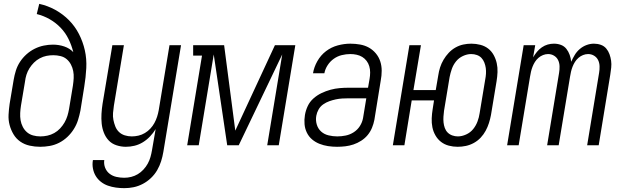

<svg xmlns="http://www.w3.org/2000/svg" viewBox="-20 -755 3247 998"><path d="M189 8Q161 8 134 2Q107 -4 85.5 -19Q64 -34 50.5 -56.5Q37 -79 30 -105Q23 -131 24.5 -159Q26 -187 30 -215L51 -340Q55 -364 62.5 -388Q70 -412 84 -433.5Q98 -455 117.5 -472.5Q137 -490 160 -501.5Q183 -513 207.5 -518Q232 -523 255 -523Q286 -523 314 -513.5Q342 -504 361 -484Q352 -520 336 -552.5Q320 -585 295 -611Q270 -637 238.5 -655Q207 -673 171 -682L184 -735Q229 -725 268.5 -703Q308 -681 339 -649.5Q370 -618 390.5 -578Q411 -538 421 -493.5Q431 -449 428.5 -401Q426 -353 418 -305L398 -180Q393 -155 385.5 -131Q378 -107 364 -84.5Q350 -62 330.5 -43.5Q311 -25 287.5 -13Q264 -1 238.5 3.5Q213 8 189 8ZM190 -46Q208 -46 226.5 -50Q245 -54 262 -63.5Q279 -73 292.5 -87.5Q306 -102 315.5 -118.5Q325 -135 330.5 -153Q336 -171 339 -189L359 -310Q362 -330 363 -349Q364 -368 360.5 -386Q357 -404 348.5 -420Q340 -436 326.5 -447.5Q313 -459 294.5 -463.5Q276 -468 257 -468Q239 -468 221.5 -464.5Q204 -461 187 -452Q170 -443 156.5 -429.5Q143 -416 133 -400Q123 -384 117.5 -366.5Q112 -349 110 -331L89 -206Q86 -187 85 -167.5Q84 -148 87 -130Q90 -112 98.5 -95.5Q107 -79 120.5 -67.5Q134 -56 152 -51Q170 -46 190 -46Z M626 223Q604 223 582.5 220Q561 217 541 210Q521 203 504.5 190Q488 177 477.5 159.5Q467 142 463 120.5Q459 99 463 77H522Q519 98 526.5 117Q534 136 549.5 148Q565 160 585 164.5Q605 169 626 169Q644 169 662 164.5Q680 160 696 150.5Q712 141 725.5 126.5Q739 112 748 95.5Q757 79 762 61.5Q767 44 770 26L789 -84Q777 -64 760 -46Q743 -28 722.5 -15.5Q702 -3 679.5 2.5Q657 8 634 8Q609 8 585 0Q561 -8 545 -25Q529 -42 520 -65Q511 -88 508.5 -113Q506 -138 507.5 -163.5Q509 -189 513 -215L564 -520H624L572 -206Q569 -187 567.5 -168Q566 -149 569.5 -131.5Q573 -114 579.5 -97.5Q586 -81 598.5 -69Q611 -57 628.5 -51.5Q646 -46 665 -46Q682 -46 699.5 -50Q717 -54 733 -63.5Q749 -73 761.5 -86.5Q774 -100 782.5 -115.5Q791 -131 796.5 -148Q802 -165 805 -182L861 -520H921L829 35Q825 59 817.5 83Q810 107 797 129.5Q784 152 764.5 170.5Q745 189 722 201Q699 213 675 218Q651 223 626 223Z M953 0 1030 -466H984V-520H1145L1203 -76L1409 -520H1515L1429 0H1369L1447 -472L1221 0H1161L1091 -472L1013 0Z M1732 8Q1708 8 1685 4.5Q1662 1 1640.5 -7.5Q1619 -16 1602 -30.5Q1585 -45 1575 -65.5Q1565 -86 1563 -109.5Q1561 -133 1565 -157Q1569 -181 1579.5 -203.5Q1590 -226 1609 -243Q1628 -260 1651 -271Q1674 -282 1698 -288.5Q1722 -295 1745.5 -297Q1769 -299 1792 -299H1893L1901 -345Q1904 -362 1904 -378.5Q1904 -395 1899.5 -410.5Q1895 -426 1885.5 -438.5Q1876 -451 1863 -459Q1850 -467 1834 -470.5Q1818 -474 1801 -474Q1779 -474 1756.5 -468.5Q1734 -463 1715 -449.5Q1696 -436 1683 -416Q1670 -396 1666 -374H1607Q1612 -406 1629.5 -437Q1647 -468 1674.5 -489Q1702 -510 1735.5 -519Q1769 -528 1801 -528Q1827 -528 1852 -523.5Q1877 -519 1897.5 -507.5Q1918 -496 1933.5 -477.5Q1949 -459 1956.5 -436Q1964 -413 1964 -387.5Q1964 -362 1959 -336L1926 -132Q1922 -111 1913.5 -90.5Q1905 -70 1891 -53Q1877 -36 1857.5 -23.5Q1838 -11 1817 -4Q1796 3 1774.5 5.5Q1753 8 1732 8ZM1733 -46Q1755 -46 1777 -50.5Q1799 -55 1818.5 -67.5Q1838 -80 1850.5 -99.5Q1863 -119 1867 -141L1884 -244H1792Q1776 -244 1759 -243Q1742 -242 1725.5 -238.5Q1709 -235 1692 -229Q1675 -223 1660 -212.5Q1645 -202 1636 -186Q1627 -170 1624 -153Q1620 -130 1626.5 -108Q1633 -86 1649 -71.5Q1665 -57 1687.5 -51.5Q1710 -46 1733 -46Z M2359 8Q2335 8 2312.5 2Q2290 -4 2272.5 -17.5Q2255 -31 2243.5 -51Q2232 -71 2227.5 -93.5Q2223 -116 2224 -140Q2225 -164 2229 -188L2236 -233H2120L2082 0H2022L2108 -520H2168L2129 -287H2245L2258 -363Q2261 -384 2267.5 -404.5Q2274 -425 2285.5 -444.5Q2297 -464 2312.5 -480.5Q2328 -497 2347.5 -508Q2367 -519 2388 -523.5Q2409 -528 2430 -528Q2454 -528 2477 -522Q2500 -516 2517.5 -502.5Q2535 -489 2546 -469Q2557 -449 2562 -426.5Q2567 -404 2566 -380Q2565 -356 2561 -332L2532 -157Q2528 -136 2521.5 -115.5Q2515 -95 2504.5 -75.5Q2494 -56 2478.5 -39.5Q2463 -23 2443 -12Q2423 -1 2401.5 3.5Q2380 8 2359 8ZM2360 -46Q2381 -46 2403 -56Q2425 -66 2439.5 -84Q2454 -102 2462 -123.5Q2470 -145 2473 -166L2502 -341Q2505 -356 2506 -371.5Q2507 -387 2505 -401.5Q2503 -416 2497.5 -430Q2492 -444 2482.5 -454Q2473 -464 2459 -469Q2445 -474 2429 -474Q2408 -474 2386.5 -464Q2365 -454 2350.5 -436Q2336 -418 2328.5 -396.5Q2321 -375 2317 -354L2288 -179Q2286 -164 2285 -148.5Q2284 -133 2285.5 -118.5Q2287 -104 2292 -90Q2297 -76 2307 -66Q2317 -56 2331 -51Q2345 -46 2360 -46Z M2616 0 2702 -520H2762L2751 -457Q2760 -472 2771 -485.5Q2782 -499 2796.5 -509Q2811 -519 2827 -523.5Q2843 -528 2859 -528Q2879 -528 2896 -521.5Q2913 -515 2924 -501Q2935 -487 2941 -470Q2947 -453 2949 -434Q2957 -452 2967.5 -469.5Q2978 -487 2994 -500.5Q3010 -514 3029 -521Q3048 -528 3067 -528Q3086 -528 3103 -522Q3120 -516 3131 -503Q3142 -490 3148 -473.5Q3154 -457 3156.5 -439.5Q3159 -422 3157 -403.5Q3155 -385 3152 -366L3092 0H3032L3094 -376Q3097 -393 3096.5 -410.5Q3096 -428 3089 -442.5Q3082 -457 3068 -465.5Q3054 -474 3037 -474Q3024 -474 3011 -469Q2998 -464 2987 -454.5Q2976 -445 2968.5 -433Q2961 -421 2956 -408Q2951 -395 2948 -382Q2945 -369 2943 -356L2884 0H2824L2886 -376Q2889 -393 2888.5 -410.5Q2888 -428 2881 -442.5Q2874 -457 2860 -465.5Q2846 -474 2829 -474Q2816 -474 2803 -469Q2790 -464 2779 -454.5Q2768 -445 2760.5 -433Q2753 -421 2748 -408Q2743 -395 2740 -382Q2737 -369 2735 -356L2676 0Z"/></svg>

Font: Iosevka QP Light
Style: Italic
Weight: 300
Italic angle: -9°
Designer: Belleve Invis
Foundry: Belleve Invis
Version: Version 20.0.0; ttfautohint (v1.8.4)